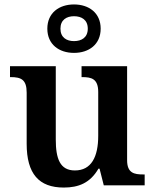

<svg xmlns="http://www.w3.org/2000/svg" viewBox="-20 -834 695 864"><path d="M313 -596C380 -596 433 -634 433 -705C433 -776 380 -814 313 -814C246 -814 193 -776 193 -705C193 -634 246 -596 313 -596ZM313 -649C280 -649 252 -665 252 -705C252 -745 280 -761 313 -761C347 -761 375 -745 375 -705C375 -665 347 -649 313 -649ZM267 10C334 10 386 -11 423 -75H428L447 0H631V-49H624C584 -49 552 -55 552 -113V-536H347V-487H350C391 -487 422 -480 422 -420V-223C422 -128 391 -67 317 -67C250 -67 231 -120 231 -206V-536H25V-487H28C75 -487 100 -476 100 -417V-187C100 -52 155 10 267 10Z"/></svg>

Font: Noto Serif Sinhala SemiBold
Style: Regular
Weight: 600
Designer: Jelle Bosma - Monotype Design Team
Foundry: Monotype Imaging Inc.
Version: Version 2.007